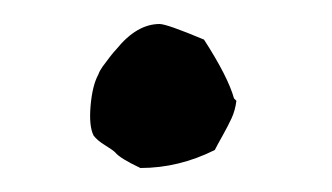

<svg xmlns="http://www.w3.org/2000/svg" viewBox="-20 -142 277 160"><path d="M175 -60 177 -58Q176 -50 173 -43.5Q170 -37 165.5 -29Q161 -21 159 -17Q129 -2 97 -2Q80 -10 76 -15Q74 -17 67.5 -21Q61 -25 58 -29Q54 -37 55.5 -54Q57 -71 62 -80Q63 -83 65.5 -86.5Q68 -90 71.5 -94.5Q75 -99 77 -101Q94 -122 113 -122Q119 -122 150 -109Q170 -78 175 -60Z"/></svg>

Font: FuturaRenner
Style: Regular
Weight: 400
Designer: Bastien Sozeau
Foundry: NBR — Bastien Sozeau
Version: Version 2.001;PS 002.001;hotconv 1.0.88;makeotf.lib2.5.64775